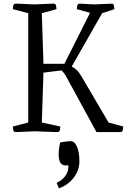

<svg xmlns="http://www.w3.org/2000/svg" viewBox="-20 -720 692 1047"><path d="M414 -700 495 -696 590 -700Q599 -701 601.5 -688Q604 -675 604 -670L537 -648L371 -357Q385 -351 398.5 -338Q412 -325 427 -299L572 -52L652 -30Q652 -25 650 -12.5Q648 0 637 0H506L345 -295Q330 -324 315 -336L217 -324L208 -52L309 -30Q309 -25 307 -12.5Q305 0 294 0Q294 0 266 -0.5Q238 -1 168 -4Q121 -2 99 -1Q77 0 71 0Q65 0 65 0Q54 0 52 -12.5Q50 -25 50 -30L134 -52V-648L50 -670Q50 -675 52 -687.5Q54 -700 65 -700Q65 -700 71 -700Q77 -700 99 -699Q121 -698 168 -696Q215 -698 237 -699Q259 -700 266 -700Q273 -700 273 -700Q284 -700 286 -687.5Q288 -675 288 -670L208 -648L217 -372H331L471 -650L399 -670Q399 -675 401 -687.5Q403 -700 414 -700ZM301 307 289 277Q319 263 336 239.5Q353 216 353 186V181Q348 182 345 182Q342 182 337 182Q300 182 300 122Q300 108 302 91.5Q304 75 308 57Q322 54 338 52Q354 50 367 50Q387 50 400 80.5Q413 111 413 159Q413 209 381.5 249.5Q350 290 301 307Z"/></svg>

Font: Mate SC
Style: Regular
Weight: 400
Designer: Eduardo Rodriguez Tunni
Foundry: Eduardo Rodriguez Tunni
Version: Version 1.003; ttfautohint (v1.8.4.7-5d5b);gftools[0.9.24]